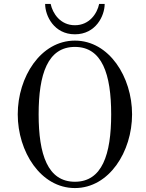

<svg xmlns="http://www.w3.org/2000/svg" viewBox="-20 -936 740 974"><path d="M209 -916C209 -856 254 -762 360 -762C466 -762 511 -856 511 -916H483C473 -868 434 -808 360 -808C286 -808 247 -868 237 -916ZM176 -356C176 -560 222 -698 360 -698C498 -698 544 -560 544 -356C544 -152 498 -14 360 -14C222 -14 176 -152 176 -356ZM70 -356C70 -167 186 18 360 18C534 18 650 -167 650 -356C650 -545 534 -730 360 -730C186 -730 70 -545 70 -356Z"/></svg>

Font: Old Standard
Style: Regular
Weight: 400
Designer: Alexey Kryukov <alexios@thessalonica.org.ru>
Version: Version 2.0